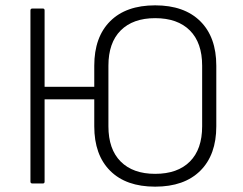

<svg xmlns="http://www.w3.org/2000/svg" viewBox="-20 -687 910 719"><path d="M101 0Q94 0 94 -7V-648Q94 -655 101 -655H141Q147 -655 147 -648V-362H333V-441Q333 -548 392.5 -607.5Q452 -667 561 -667Q670 -667 730 -607.5Q790 -548 790 -441V-214Q790 -107 730 -47.5Q670 12 561 12Q452 12 392.5 -47.5Q333 -107 333 -214V-315H147V-7Q147 0 141 0ZM561 -36Q645 -36 691 -82Q737 -128 737 -214V-441Q737 -527 691 -573Q645 -619 561 -619Q478 -619 432 -573Q386 -527 386 -441V-214Q386 -128 432 -82Q478 -36 561 -36Z"/></svg>

Font: Sofia Sans Light
Style: Regular
Weight: 300
Designer: Botio Nikoltchev, Ani Petrova
Foundry: lettersoup
Version: Version 4.100; ttfautohint (v1.8.3)